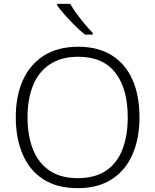

<svg xmlns="http://www.w3.org/2000/svg" viewBox="-20 -968 808 998"><path d="M705 -358Q705 -249 669 -166Q633 -83 561.5 -36.5Q490 10 384 10Q276 10 204.5 -36.5Q133 -83 97.5 -166.5Q62 -250 62 -359Q62 -468 98.5 -550Q135 -632 207.5 -678.5Q280 -725 387 -725Q490 -725 561 -680.5Q632 -636 668.5 -554Q705 -472 705 -358ZM123 -359Q123 -264 151 -192.5Q179 -121 237 -81.5Q295 -42 384 -42Q474 -42 531.5 -81Q589 -120 616.5 -191.5Q644 -263 644 -358Q644 -507 579.5 -590Q515 -673 387 -673Q298 -673 239 -633.5Q180 -594 151.5 -523.5Q123 -453 123 -359ZM345 -948Q357 -926 377.5 -898Q398 -870 420.5 -843Q443 -816 462 -797V-788H422Q397 -808 369 -835.5Q341 -863 316.5 -891Q292 -919 277 -940V-948Z"/></svg>

Font: RS Noto Sans Light
Style: Regular
Weight: 300
Designer: Monotype Design Team
Foundry: Monotype Imaging Inc.
Version: Version 3.10